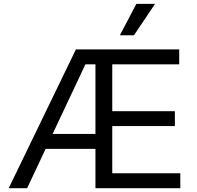

<svg xmlns="http://www.w3.org/2000/svg" viewBox="-20 -986 1030 1006"><path d="M377.8 -727.3H919V-649.1H568.2V-403.4H896.3V-325.3H568.2V-78.1H924.7V0H480.1V-206H219.1L122.2 0H25.6ZM480.1 -284.1V-649.1H427.6L255.7 -284.1ZM694.6 -965.9H792.6L681.8 -801.1H608Z"/></svg>

Font: Interop
Style: Regular
Weight: 400
Designer: Rasmus Andersson, Google, Jang Haemin
Foundry: jhaemin
Version: Version 1.008